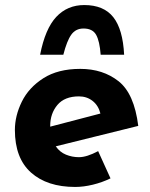

<svg xmlns="http://www.w3.org/2000/svg" viewBox="-20 -730 595 761"><path d="M369 -131 418 -23Q385 -7 348 2Q311 11 278 11Q167 11 103 -46Q39 -103 39 -215Q39 -271 66.5 -327Q94 -383 152 -420Q210 -457 298 -457Q388 -457 450 -408Q512 -359 528 -231L201 -150Q217 -127 241.5 -117Q266 -107 293 -107Q324 -107 369 -131ZM179 -231V-228L378 -280Q370 -312 347 -330Q324 -348 293 -348Q236 -348 207.5 -314Q179 -280 179 -231ZM472 -513H379Q375 -567 361 -592Q347 -617 311 -617Q280 -617 262.5 -592.5Q245 -568 231 -513H139Q159 -616 203 -663Q247 -710 314 -710Q391 -710 429 -662Q467 -614 472 -513Z"/></svg>

Font: Josefin Sans
Style: Bold Italic
Weight: 700
Italic angle: -7°
Designer: Santiago Orozco
Foundry: Typemade
Version: Version 2.000